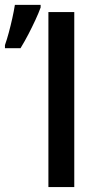

<svg xmlns="http://www.w3.org/2000/svg" viewBox="-111 -763 409 783"><path d="M191.9 0H86.4V-713.9H191.9ZM-90.8 -566.4V-579.1Q-83 -601.1 -75.2 -629.9Q-67.4 -658.7 -60.8 -688.5Q-54.2 -718.3 -50.3 -743.2H54.7V-732.4Q46.4 -709.5 33.4 -681.6Q20.5 -653.8 5.4 -624.5Q-9.8 -595.2 -27.3 -566.4Z"/></svg>

Font: Open Sans
Style: Regular
Weight: 600
Width: 3
Foundry: Ascender Corporation
Version: Version 1.000